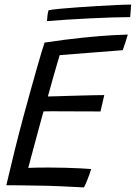

<svg xmlns="http://www.w3.org/2000/svg" viewBox="-20 -811 591 836"><path d="M345.5 5Q291 2 239.2 -0.2Q187.5 -2.5 131 -3Q102 -3.5 69.5 -4Q37 -4.5 7.5 -4.5Q25.5 -81.5 44.2 -157.2Q63 -233 81.5 -301.5Q116.5 -430 140.2 -513Q164 -596 174 -625.5Q265.5 -639.5 342.8 -647.2Q420 -655 471.5 -657.8Q523 -660.5 536.5 -660.5Q531 -642 526 -626.5Q521 -611 514.5 -592.5L240 -571Q236 -558 228.8 -533.5Q221.5 -509 213.5 -480.8Q205.5 -452.5 198.8 -428Q192 -403.5 188.5 -391Q199.5 -391 223.5 -391.8Q247.5 -392.5 277.8 -393.5Q308 -394.5 339 -395.2Q370 -396 395.2 -396.5Q420.5 -397 434 -397L417.5 -325.5Q410 -325.5 386.2 -325.8Q362.5 -326 330.5 -326Q298.5 -326 265.5 -326.2Q232.5 -326.5 206.5 -326.5Q180.5 -326.5 169.5 -326Q167.5 -319 161.5 -297.2Q155.5 -275.5 147.5 -245.8Q139.5 -216 131 -184.5Q122.5 -153 115 -125.2Q107.5 -97.5 103 -80Q115.5 -81 143.2 -81.2Q171 -81.5 194.5 -81.5Q229.5 -81.5 265 -80.5Q300.5 -79.5 330.2 -78Q360 -76.5 377 -75Q374 -65 369.8 -52.8Q365.5 -40.5 360.8 -29Q356 -17.5 352 -8.2Q348 1 345.5 5ZM547 -736.5Q513.5 -736.5 467.8 -735Q422 -733.5 371.2 -731Q320.5 -728.5 271.8 -725.5Q223 -722.5 184.5 -719Q185 -730.5 186.8 -743.8Q188.5 -757 191.5 -766.5Q207 -769.5 240.5 -772.8Q274 -776 317 -779Q360 -782 405 -784.8Q450 -787.5 488.5 -789.2Q527 -791 551 -791Z"/></svg>

Font: Grandstander Thin Light
Style: Italic
Weight: 300
Italic angle: -15°
Version: Version 1.200